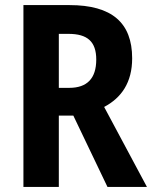

<svg xmlns="http://www.w3.org/2000/svg" viewBox="-20 -734 597 754"><path d="M253 -714H72V0H211V-280H268L402 0H557L389 -314C457 -350 499 -410 499 -505C499 -645 419 -714 253 -714ZM249 -601C323 -601 358 -571 358 -500C358 -426 322 -389 252 -389H211V-601Z"/></svg>

Font: Noto Sans Display SemiCondensed
Style: Bold
Weight: 700
Width: 4
Designer: Monotype Design Team
Foundry: Monotype Imaging Inc.
Version: Version 1.900